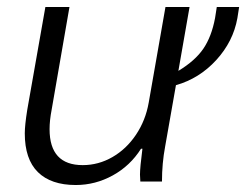

<svg xmlns="http://www.w3.org/2000/svg" viewBox="-20 -520 705 550"><path d="M665 -500 660 -468Q648 -401 599.5 -348Q551 -295 484 -276L453 -100Q444 -52 444 0H382L381 -20Q381 -40 388 -94H384Q353 -45 303 -17.5Q253 10 197 10Q126 10 88.5 -27Q51 -64 51 -138Q51 -161 58 -205L110 -500H179L128 -206Q122 -175 122 -150Q122 -47 217 -47Q262 -47 302 -70Q342 -93 369.5 -134Q397 -175 406 -226L454 -500H523L491 -317Q539 -346 562.5 -380.5Q586 -415 596 -468L601 -500Z"/></svg>

Font: Sarabun Light
Style: Italic
Weight: 300
Italic angle: -10°
Designer: Suppakit Chalermlarp | Katatrad Co.,Ltd.
Foundry: Cadson Demak Co.,Ltd.
Version: Version 1.000; ttfautohint (v1.6)